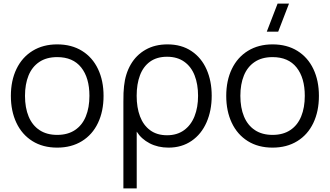

<svg xmlns="http://www.w3.org/2000/svg" viewBox="-20 -800 1820 1060"><path d="M295.7 15Q216.5 15 158.8 -21.1Q101.2 -57.2 70.6 -121.9Q40 -186.7 40 -270.7Q40 -355.2 71.1 -419.6Q102.2 -484 160.1 -519.5Q218 -555 295.7 -555Q375.2 -555 432.9 -519.1Q490.7 -483.2 521.2 -418.8Q551.7 -354.5 551.7 -270.7Q551.7 -185.7 520.9 -121.1Q490.2 -56.5 432.2 -20.8Q374.3 15 295.7 15ZM295.7 -55.3Q354.2 -55.3 394.1 -82.1Q434 -108.8 453.8 -157.4Q473.7 -206 473.7 -270.7Q473.7 -370.5 428.2 -427.6Q382.7 -484.7 295.7 -484.7Q236.5 -484.7 196.8 -457.8Q157 -431 137.5 -383Q118 -335 118 -270.7Q118 -205 138.2 -156.5Q158.5 -108 198.2 -81.7Q238 -55.3 295.7 -55.3Z M661.2 -237.3Q661.2 -266.2 661.9 -287Q662.7 -307.8 664.8 -324.7Q671.8 -392.5 702.1 -444.5Q732.3 -496.5 784.1 -525.8Q835.8 -555 904.5 -555Q981.8 -555 1036.9 -518.1Q1092 -481.2 1120.4 -416.9Q1148.8 -352.7 1148.8 -271.3Q1148.8 -189.3 1120.2 -124.3Q1091.7 -59.3 1037.6 -22.2Q983.5 15 910.2 15Q852.2 15 806.2 -8.8Q760.3 -32.7 734.8 -73.3V240H661.2ZM902.2 -53.3Q957.5 -53.3 996 -81.2Q1034.5 -109 1054 -158.2Q1073.5 -207.3 1073.5 -271Q1073.5 -334.8 1054.5 -383.5Q1035.5 -432.2 997 -459.4Q958.5 -486.7 902.2 -486.7Q846.2 -486.7 808.6 -459.8Q771 -432.8 752.8 -384.4Q734.5 -336 734.5 -271.3Q734.5 -206.3 753 -157.4Q771.5 -108.5 809.1 -80.9Q846.7 -53.3 902.2 -53.3Z M1515.8 -625H1452.8L1512.5 -780H1575.5ZM1484.7 15Q1405.5 15 1347.8 -21.1Q1290.2 -57.2 1259.6 -121.9Q1229 -186.7 1229 -270.7Q1229 -355.2 1260.1 -419.6Q1291.2 -484 1349.1 -519.5Q1407 -555 1484.7 -555Q1564.2 -555 1621.9 -519.1Q1679.7 -483.2 1710.2 -418.8Q1740.7 -354.5 1740.7 -270.7Q1740.7 -185.7 1709.9 -121.1Q1679.2 -56.5 1621.2 -20.8Q1563.3 15 1484.7 15ZM1484.7 -55.3Q1543.2 -55.3 1583.1 -82.1Q1623 -108.8 1642.8 -157.4Q1662.7 -206 1662.7 -270.7Q1662.7 -370.5 1617.2 -427.6Q1571.7 -484.7 1484.7 -484.7Q1425.5 -484.7 1385.8 -457.8Q1346 -431 1326.5 -383Q1307 -335 1307 -270.7Q1307 -205 1327.2 -156.5Q1347.5 -108 1387.2 -81.7Q1427 -55.3 1484.7 -55.3Z"/></svg>

Font: Manrope
Style: Regular
Weight: 400
Designer: Mikhail Sharanda
Foundry: Mikhail Sharanda
Version: Version 4.503